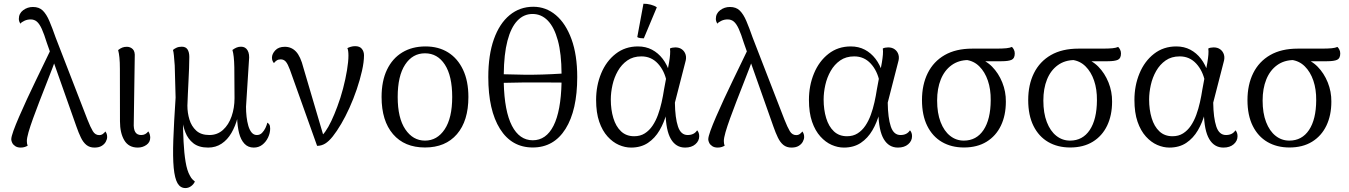

<svg xmlns="http://www.w3.org/2000/svg" viewBox="-20 -766 7125 1014"><path d="M479 13.4Q453.5 13.4 436.4 -0.4Q419.3 -14.2 407.2 -39.5Q395 -64.7 383.5 -97.8L227.2 -540.1Q213 -586.1 200.8 -613Q188.5 -640 174.9 -651.7Q161.2 -663.4 141.8 -663.4Q124.1 -663.4 109 -656.3Q94 -649.3 87.1 -641Q84.5 -644.9 82 -652.2Q79.5 -659.5 79.5 -665.9Q79.5 -694.8 102.2 -712Q125 -729.2 153.9 -729.2Q186.8 -729.2 206.1 -710Q225.5 -690.8 240.8 -654.7Q256.2 -618.5 274.2 -566.9L441.8 -134.5Q457.8 -93.9 470.3 -73.2Q482.9 -52.5 503.8 -52.5Q515.5 -52.5 523.7 -58.9Q532 -65.4 536.5 -71.6Q539.5 -68.1 542.7 -60.8Q545.9 -53.5 545.9 -42.4Q545.9 -30.8 538.8 -17.7Q531.8 -4.5 517.1 4.4Q502.5 13.4 479 13.4ZM89.5 13.4Q72.2 13.4 60.8 6Q49.4 -1.5 44.5 -11.7Q39.5 -22 39.5 -30.1Q39.5 -43.6 50.9 -75.2Q62.3 -106.8 81.2 -150.3Q100 -193.8 122.8 -243.1Q145.7 -292.3 169.3 -341.2Q192.9 -390 213.6 -432.8Q234.3 -475.5 248.4 -505.1L282.2 -475.6Q272.5 -447.5 257.3 -407.5Q242.1 -367.5 223.9 -321.5Q205.7 -275.4 187.7 -228.8Q169.8 -182.2 154.6 -140.5Q139.5 -98.8 130.6 -67.9Q121.8 -36.9 121.8 -21.3Q121.8 -15.2 122.7 -8.7Q123.7 -2.2 126.5 2.6Q121.4 6.8 111.4 10.1Q101.4 13.4 89.5 13.4Z M707.8 13.4Q659.5 13.4 636.5 -25.1Q613.6 -63.5 613.6 -125.5L613.2 -402.2Q613.2 -438.2 610.7 -461.9Q608.3 -485.5 603.9 -501.7Q616.2 -511.2 626.4 -515Q636.6 -518.9 650.1 -518.9Q668.3 -518.9 681.1 -506.5Q693.9 -494.1 691.6 -463.7L686.5 -117.9Q684.7 -84.4 694.3 -68.7Q703.8 -52.9 725.9 -52.9Q737.7 -52.9 746.9 -57.8Q756.1 -62.8 763 -72.1Q768.5 -65.6 770.9 -56.2Q773.4 -46.8 773.4 -39.1Q773.4 -14.8 753.3 -0.7Q733.2 13.4 707.8 13.4Z M959.2 227.2Q932.4 227.2 917.6 201.8Q902.8 176.3 897.4 120.3Q892.1 64.4 895.3 -27.1Q898.6 -118.5 907.4 -250.5L902.8 -420.2Q900.4 -454.2 898.4 -473.3Q896.5 -492.4 893.5 -502.2Q900.2 -508.4 912.1 -513.9Q924 -519.4 939.8 -519.4Q961.2 -519.4 970.5 -504.8Q979.8 -490.2 979.8 -465.4Q979.8 -438.8 978.5 -405.9Q977.1 -373 975.5 -338.3Q973.8 -303.6 972.2 -270Q970.6 -236.5 969.7 -208Q969.7 -170.2 980.4 -134.8Q991.1 -99.3 1016.4 -76.1Q1041.8 -52.9 1085.8 -52.9Q1127.8 -52.9 1157.7 -79.9Q1187.6 -106.8 1203.1 -151.6Q1218.6 -196.4 1218.6 -247.3Q1218.6 -347.5 1217.5 -410.6Q1216.3 -473.7 1207.5 -502.2Q1219.7 -511.1 1230.2 -515.2Q1240.7 -519.4 1253.2 -519.4Q1276.1 -519.4 1287.5 -500Q1298.9 -480.6 1294.8 -446.3L1279.3 -202.1Q1279.3 -175.7 1282.2 -149.4Q1285.2 -123.1 1291.6 -101.1Q1298.1 -79.1 1309.1 -66Q1320.2 -52.9 1336.4 -52.9Q1352.9 -52.9 1363.9 -64.2Q1374.9 -75.5 1382.2 -90.9Q1389.4 -106.3 1391.8 -118.2Q1397.3 -115.4 1402 -108.8Q1406.8 -102.3 1406.8 -86.9Q1406.8 -63.1 1395.6 -39.7Q1384.5 -16.4 1365.3 -1.5Q1346.1 13.4 1320.2 13.4Q1290.2 13.4 1271 -7Q1251.8 -27.4 1242.7 -63Q1233.6 -98.5 1232.2 -144.5H1234.8Q1223.2 -100 1202.3 -64Q1181.4 -27.9 1150.4 -7.3Q1119.5 13.4 1079.3 13.4Q1030.2 13.4 1001.3 -9.3Q972.5 -32.1 959.2 -66.7Q945.9 -101.2 942.2 -136H946.1Q946.5 -75.2 949.5 -16.8Q952.4 41.7 960.1 88.5Q967.8 135.3 982.8 161.4Q989.5 174.6 997.1 182Q1004.8 189.3 1009.2 192.7Q1002.8 207.3 989 217.3Q975.2 227.2 959.2 227.2Z M1654.7 4.3 1511.1 -397.8Q1500.2 -427.4 1489.7 -440Q1479.1 -452.5 1462.2 -452.5Q1449.8 -452.5 1441 -446.5Q1432.2 -440.5 1426.8 -432.8Q1422.4 -437.6 1419.3 -444.7Q1416.3 -451.8 1416.3 -461.5Q1416.3 -481.1 1433.7 -500Q1451.1 -518.9 1484.3 -518.9Q1519.1 -518.9 1543.1 -493.7Q1567.2 -468.5 1582.4 -408.1L1692.2 -35.9L1668 -41.7Q1682 -48.6 1697.9 -71Q1713.8 -93.3 1730 -127.4Q1746.2 -161.5 1761.4 -202.8Q1778.6 -247.9 1791.8 -298.5Q1805 -349 1812.6 -395.2Q1820.2 -441.3 1820.2 -472.5Q1820.2 -486.3 1818.7 -496.7Q1817.3 -507 1814.5 -511.7Q1822 -515.9 1832.9 -519Q1843.8 -522.2 1855.7 -522.2Q1879.8 -522.2 1891.1 -508Q1902.4 -493.8 1902.4 -473.6Q1902.4 -438.7 1891.8 -391.8Q1881.2 -344.8 1864 -294.1Q1846.8 -243.4 1825.3 -196Q1803.7 -148.5 1782.2 -112.2Q1758.2 -71.5 1737.4 -45.5Q1716.7 -19.5 1697.1 -7.6Q1677.5 4.3 1654.7 4.3Z M2224.5 12.9Q2116.1 12.9 2055.7 -57.5Q1995.2 -127.8 1995.2 -253.7Q1995.2 -338.1 2023.7 -397.7Q2052.2 -457.4 2104.4 -489.1Q2156.5 -520.8 2227.2 -520.8Q2296.2 -520.8 2346.7 -489.1Q2397.2 -457.4 2425.4 -397.7Q2453.7 -338.1 2453.7 -253.7Q2453.7 -127.8 2393.3 -57.5Q2332.8 12.9 2224.5 12.9ZM2224.5 -23.4Q2288.8 -23.4 2328.5 -83.1Q2368.2 -142.8 2368.2 -253.7Q2368.2 -365.1 2329.4 -424.8Q2290.6 -484.5 2224.5 -484.5Q2158.8 -484.5 2119.6 -424.8Q2080.3 -365.1 2080.3 -253.7Q2080.3 -142.8 2120.5 -83.1Q2160.7 -23.4 2224.5 -23.4Z M2796.4 -730.3Q2863.5 -730.3 2915.8 -686.1Q2968.2 -641.8 2998.3 -558.9Q3028.5 -475.9 3028.5 -359Q3028.5 -184 2966.8 -85.5Q2905.1 12.9 2793.6 12.9Q2682.2 12.9 2620.5 -85.5Q2558.8 -184 2558.8 -359Q2558.8 -475.9 2588.3 -558.9Q2617.8 -641.8 2671.5 -686.1Q2725.2 -730.3 2796.4 -730.3ZM2792.5 -692.2Q2746 -692.2 2712.3 -656.7Q2678.5 -621.2 2660 -550.6Q2641.5 -479.9 2640.5 -373.8Q2699.8 -371.9 2748.3 -371.4Q2796.7 -370.9 2844.1 -372.4Q2891.5 -373.8 2945.7 -377.2Q2945.2 -482.4 2926.2 -552.3Q2907.1 -622.2 2873.1 -657.2Q2839.1 -692.2 2792.5 -692.2ZM2793.6 -25.2Q2864.4 -25.2 2903.3 -102Q2942.2 -178.8 2945.7 -329.9Q2893.1 -330.4 2847 -330.6Q2800.8 -330.8 2751.9 -330.6Q2702.9 -330.4 2640.5 -328.5Q2644.1 -178.4 2683.7 -101.8Q2723.4 -25.2 2793.6 -25.2Z M3312.8 13.4Q3280.7 13.4 3248.4 -0.7Q3216.1 -14.8 3188.7 -45.1Q3161.2 -75.4 3144.7 -123Q3128.2 -170.7 3128.2 -238.4Q3128.2 -314 3155 -378.5Q3181.7 -442.9 3231.6 -481.8Q3281.5 -520.8 3349.2 -520.8Q3390.7 -520.8 3423.3 -503.6Q3455.8 -486.5 3479.6 -455.6Q3503.3 -424.8 3516.8 -382L3501.4 -332.6Q3489.6 -392.2 3454.5 -430.2Q3419.5 -468.2 3367.4 -468.2Q3323.8 -468.2 3293.2 -446.8Q3262.5 -425.4 3243 -391.1Q3223.5 -356.8 3214.7 -317.2Q3205.8 -277.5 3205.8 -240.7Q3205.8 -186.9 3219.2 -142.5Q3232.5 -98.2 3260 -72.3Q3287.4 -46.5 3329.2 -46.5Q3361.5 -46.5 3385.2 -61.6Q3409 -76.6 3426.1 -102Q3443.2 -127.3 3454.8 -159.2Q3466.5 -191.2 3474.2 -225.9Q3482 -260.7 3486.9 -293.3L3513.5 -436.2Q3517.4 -459.6 3518.8 -477.6Q3520.3 -495.5 3518.3 -509.8Q3523.1 -512.8 3531 -514.2Q3538.8 -515.7 3546.5 -515.7Q3567.6 -515.7 3581.8 -505.1Q3595.9 -494.5 3601 -477.2Q3606.2 -459.8 3599.1 -437.1L3544.3 -223.9Q3545.4 -143.3 3560.5 -98.1Q3575.5 -52.9 3611.6 -52.9Q3628.5 -52.9 3641 -59Q3653.5 -65.1 3661.8 -77.8Q3672.7 -65.8 3672.7 -46.7Q3672.7 -21.7 3652.4 -4.2Q3632.2 13.4 3598.2 13.4Q3549.8 13.4 3523.3 -31.5Q3496.7 -76.4 3494.8 -172.2L3500.5 -167.9Q3487.6 -119.4 3463.3 -77.8Q3439 -36.2 3402 -11.4Q3364.9 13.4 3312.8 13.4ZM3380.2 -563.5Q3372.5 -563.4 3361.4 -564.8Q3350.4 -566.3 3345.6 -570.3L3378.2 -746.3Q3396.5 -746.7 3416.8 -741.4Q3437.1 -736.2 3448.8 -727.3Z M4160 13.4Q4134.5 13.4 4117.4 -0.4Q4100.3 -14.2 4088.2 -39.5Q4076 -64.7 4064.5 -97.8L3908.2 -540.1Q3894 -586.1 3881.8 -613Q3869.5 -640 3855.9 -651.7Q3842.2 -663.4 3822.8 -663.4Q3805.1 -663.4 3790 -656.3Q3775 -649.3 3768.1 -641Q3765.5 -644.9 3763 -652.2Q3760.5 -659.5 3760.5 -665.9Q3760.5 -694.8 3783.2 -712Q3806 -729.2 3834.9 -729.2Q3867.8 -729.2 3887.1 -710Q3906.5 -690.8 3921.8 -654.7Q3937.2 -618.5 3955.2 -566.9L4122.8 -134.5Q4138.8 -93.9 4151.3 -73.2Q4163.9 -52.5 4184.8 -52.5Q4196.5 -52.5 4204.7 -58.9Q4213 -65.4 4217.5 -71.6Q4220.5 -68.1 4223.7 -60.8Q4226.9 -53.5 4226.9 -42.4Q4226.9 -30.8 4219.8 -17.7Q4212.8 -4.5 4198.1 4.4Q4183.5 13.4 4160 13.4ZM3770.5 13.4Q3753.2 13.4 3741.8 6Q3730.4 -1.5 3725.5 -11.7Q3720.5 -22 3720.5 -30.1Q3720.5 -43.6 3731.9 -75.2Q3743.3 -106.8 3762.2 -150.3Q3781 -193.8 3803.8 -243.1Q3826.7 -292.3 3850.3 -341.2Q3873.9 -390 3894.6 -432.8Q3915.3 -475.5 3929.4 -505.1L3963.2 -475.6Q3953.5 -447.5 3938.3 -407.5Q3923.1 -367.5 3904.9 -321.5Q3886.7 -275.4 3868.7 -228.8Q3850.8 -182.2 3835.6 -140.5Q3820.5 -98.8 3811.6 -67.9Q3802.8 -36.9 3802.8 -21.3Q3802.8 -15.2 3803.7 -8.7Q3804.7 -2.2 3807.5 2.6Q3802.4 6.8 3792.4 10.1Q3782.4 13.4 3770.5 13.4Z M4436.8 13.4Q4404.7 13.4 4372.4 -0.7Q4340.1 -14.8 4312.7 -45.1Q4285.2 -75.4 4268.7 -123Q4252.2 -170.7 4252.2 -238.4Q4252.2 -314 4279 -378.5Q4305.7 -442.9 4355.6 -481.8Q4405.5 -520.8 4473.2 -520.8Q4514.7 -520.8 4547.3 -503.6Q4579.8 -486.5 4603.6 -455.6Q4627.3 -424.8 4640.8 -382L4625.4 -332.6Q4613.6 -392.2 4578.5 -430.2Q4543.5 -468.2 4491.4 -468.2Q4447.8 -468.2 4417.2 -446.8Q4386.5 -425.4 4367 -391.1Q4347.5 -356.8 4338.7 -317.2Q4329.8 -277.5 4329.8 -240.7Q4329.8 -186.9 4343.2 -142.5Q4356.5 -98.2 4384 -72.3Q4411.4 -46.5 4453.2 -46.5Q4485.5 -46.5 4509.2 -61.6Q4533 -76.6 4550.1 -102Q4567.2 -127.3 4578.8 -159.2Q4590.5 -191.2 4598.2 -225.9Q4606 -260.7 4610.9 -293.3L4637.5 -436.2Q4641.4 -459.6 4642.8 -477.6Q4644.3 -495.5 4642.3 -509.8Q4647.1 -512.8 4655 -514.2Q4662.8 -515.7 4670.5 -515.7Q4691.6 -515.7 4705.8 -505.1Q4719.9 -494.5 4725 -477.2Q4730.2 -459.8 4723.1 -437.1L4668.3 -223.9Q4669.4 -143.3 4684.5 -98.1Q4699.5 -52.9 4735.6 -52.9Q4752.5 -52.9 4765 -59Q4777.5 -65.1 4785.8 -77.8Q4796.7 -65.8 4796.7 -46.7Q4796.7 -21.7 4776.4 -4.2Q4756.2 13.4 4722.2 13.4Q4673.8 13.4 4647.3 -31.5Q4620.7 -76.4 4618.8 -172.2L4624.5 -167.9Q4611.6 -119.4 4587.3 -77.8Q4563 -36.2 4526 -11.4Q4488.9 13.4 4436.8 13.4Z M5070.8 12.9Q5004.5 12.9 4954.7 -16.1Q4904.8 -45.2 4877 -101.2Q4849.2 -157.3 4849.2 -237.3Q4849.2 -318.8 4879.7 -380.1Q4910.2 -441.3 4969.3 -475.3Q5028.5 -509.2 5114.8 -509.2H5237.9Q5274.6 -509.2 5294.2 -511.2Q5313.8 -513.2 5324.2 -518.2Q5329.5 -513.5 5334.3 -504.4Q5339.2 -495.3 5339.2 -483.7Q5339.2 -457.7 5322.7 -450.2Q5306.2 -442.6 5269.1 -442.6L5149.3 -442.1L5095.3 -448.9Q5043 -448.9 5005.5 -421.7Q4968 -394.5 4948.6 -346.5Q4929.2 -298.5 4929.2 -235.1Q4929.2 -168.9 4947.5 -121.4Q4965.8 -73.9 4997.7 -48.7Q5029.5 -23.4 5070.2 -23.4Q5136.8 -23.4 5174.3 -79.5Q5211.7 -135.6 5212.2 -236.6Q5212.8 -294.5 5197.1 -340.4Q5181.4 -386.4 5152 -415.5Q5122.7 -444.7 5080.9 -449.8L5141.7 -457.5Q5185.5 -448.5 5219.5 -414Q5253.5 -379.5 5273.2 -330.7Q5292.8 -282 5292.2 -229.2Q5292.2 -157.1 5266.1 -102.6Q5240 -48.1 5190.5 -17.6Q5141 12.9 5070.8 12.9Z M5631.8 12.9Q5565.5 12.9 5515.7 -16.1Q5465.8 -45.2 5438 -101.2Q5410.2 -157.3 5410.2 -237.3Q5410.2 -318.8 5440.7 -380.1Q5471.2 -441.3 5530.3 -475.3Q5589.5 -509.2 5675.8 -509.2H5798.9Q5835.6 -509.2 5855.2 -511.2Q5874.8 -513.2 5885.2 -518.2Q5890.5 -513.5 5895.3 -504.4Q5900.2 -495.3 5900.2 -483.7Q5900.2 -457.7 5883.7 -450.2Q5867.2 -442.6 5830.1 -442.6L5710.3 -442.1L5656.3 -448.9Q5604 -448.9 5566.5 -421.7Q5529 -394.5 5509.6 -346.5Q5490.2 -298.5 5490.2 -235.1Q5490.2 -168.9 5508.5 -121.4Q5526.8 -73.9 5558.7 -48.7Q5590.5 -23.4 5631.2 -23.4Q5697.8 -23.4 5735.3 -79.5Q5772.7 -135.6 5773.2 -236.6Q5773.8 -294.5 5758.1 -340.4Q5742.4 -386.4 5713 -415.5Q5683.7 -444.7 5641.9 -449.8L5702.7 -457.5Q5746.5 -448.5 5780.5 -414Q5814.5 -379.5 5834.2 -330.7Q5853.8 -282 5853.2 -229.2Q5853.2 -157.1 5827.1 -102.6Q5801 -48.1 5751.5 -17.6Q5702 12.9 5631.8 12.9Z M6155.8 13.4Q6123.7 13.4 6091.4 -0.7Q6059.1 -14.8 6031.7 -45.1Q6004.2 -75.4 5987.7 -123Q5971.2 -170.7 5971.2 -238.4Q5971.2 -314 5998 -378.5Q6024.7 -442.9 6074.6 -481.8Q6124.5 -520.8 6192.2 -520.8Q6233.7 -520.8 6266.3 -503.6Q6298.8 -486.5 6322.6 -455.6Q6346.3 -424.8 6359.8 -382L6344.4 -332.6Q6332.6 -392.2 6297.5 -430.2Q6262.5 -468.2 6210.4 -468.2Q6166.8 -468.2 6136.2 -446.8Q6105.5 -425.4 6086 -391.1Q6066.5 -356.8 6057.7 -317.2Q6048.8 -277.5 6048.8 -240.7Q6048.8 -186.9 6062.2 -142.5Q6075.5 -98.2 6103 -72.3Q6130.4 -46.5 6172.2 -46.5Q6204.5 -46.5 6228.2 -61.6Q6252 -76.6 6269.1 -102Q6286.2 -127.3 6297.8 -159.2Q6309.5 -191.2 6317.2 -225.9Q6325 -260.7 6329.9 -293.3L6356.5 -436.2Q6360.4 -459.6 6361.8 -477.6Q6363.3 -495.5 6361.3 -509.8Q6366.1 -512.8 6374 -514.2Q6381.8 -515.7 6389.5 -515.7Q6410.6 -515.7 6424.8 -505.1Q6438.9 -494.5 6444 -477.2Q6449.2 -459.8 6442.1 -437.1L6387.3 -223.9Q6388.4 -143.3 6403.5 -98.1Q6418.5 -52.9 6454.6 -52.9Q6471.5 -52.9 6484 -59Q6496.5 -65.1 6504.8 -77.8Q6515.7 -65.8 6515.7 -46.7Q6515.7 -21.7 6495.4 -4.2Q6475.2 13.4 6441.2 13.4Q6392.8 13.4 6366.3 -31.5Q6339.7 -76.4 6337.8 -172.2L6343.5 -167.9Q6330.6 -119.4 6306.3 -77.8Q6282 -36.2 6245 -11.4Q6207.9 13.4 6155.8 13.4Z M6789.8 12.9Q6723.5 12.9 6673.7 -16.1Q6623.8 -45.2 6596 -101.2Q6568.2 -157.3 6568.2 -237.3Q6568.2 -318.8 6598.7 -380.1Q6629.2 -441.3 6688.3 -475.3Q6747.5 -509.2 6833.8 -509.2H6956.9Q6993.6 -509.2 7013.2 -511.2Q7032.8 -513.2 7043.2 -518.2Q7048.5 -513.5 7053.3 -504.4Q7058.2 -495.3 7058.2 -483.7Q7058.2 -457.7 7041.7 -450.2Q7025.2 -442.6 6988.1 -442.6L6868.3 -442.1L6814.3 -448.9Q6762 -448.9 6724.5 -421.7Q6687 -394.5 6667.6 -346.5Q6648.2 -298.5 6648.2 -235.1Q6648.2 -168.9 6666.5 -121.4Q6684.8 -73.9 6716.7 -48.7Q6748.5 -23.4 6789.2 -23.4Q6855.8 -23.4 6893.3 -79.5Q6930.7 -135.6 6931.2 -236.6Q6931.8 -294.5 6916.1 -340.4Q6900.4 -386.4 6871 -415.5Q6841.7 -444.7 6799.9 -449.8L6860.7 -457.5Q6904.5 -448.5 6938.5 -414Q6972.5 -379.5 6992.2 -330.7Q7011.8 -282 7011.2 -229.2Q7011.2 -157.1 6985.1 -102.6Q6959 -48.1 6909.5 -17.6Q6860 12.9 6789.8 12.9Z"/></svg>

Font: Arima Thin
Style: Regular
Weight: 100
Designer: Joana Correia and Natanael Gama
Foundry: NDISCOVER
Version: Version 1.101;gftools[0.9.23]